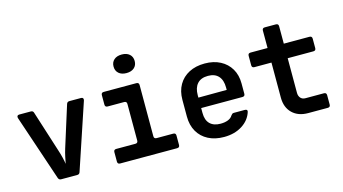

<svg xmlns="http://www.w3.org/2000/svg" viewBox="-87 -1108 2573 1439"><g transform="rotate(-15 1200.0 -388.0)"><path d="M238 0Q222 0 216 -16L44 -527Q41 -538 45.5 -544Q50 -550 60 -550H150Q168 -550 172 -533L273 -216Q283 -186 290.5 -155.5Q298 -125 301 -103Q305 -125 311.5 -155.5Q318 -186 327 -215L427 -533Q432 -550 449 -550H540Q550 -550 554.5 -544Q559 -538 556 -527L385 -16Q380 0 363 0Z M696 0Q676 0 676 -20V-93Q676 -113 696 -113H844Q864 -113 864 -133V-417Q864 -437 844 -437H716Q696 -437 696 -457V-530Q696 -550 716 -550H969Q989 -550 989 -530V-133Q989 -113 1009 -113H1138Q1158 -113 1158 -93V-20Q1158 0 1138 0ZM918 -642Q880 -642 858 -661.5Q836 -681 836 -714Q836 -747 858 -766.5Q880 -786 918 -786Q956 -786 978 -766.5Q1000 -747 1000 -714Q1000 -681 978 -661.5Q956 -642 918 -642Z M1501 10Q1431 10 1379 -17Q1327 -44 1298.5 -93.5Q1270 -143 1270 -210V-340Q1270 -407 1298.5 -456.5Q1327 -506 1379 -533Q1431 -560 1501 -560Q1570 -560 1621.5 -533Q1673 -506 1701.5 -457.5Q1730 -409 1730 -344V-264Q1730 -244 1710 -244H1390V-206Q1390 -150 1419 -121.5Q1448 -93 1501 -93Q1534 -93 1558.5 -102.5Q1583 -112 1594 -131Q1599 -138 1604 -142Q1609 -146 1617 -146H1701Q1725 -146 1720 -127Q1701 -65 1642 -27.5Q1583 10 1501 10ZM1390 -344V-325L1610 -326V-345Q1610 -402 1582 -433Q1554 -464 1501 -464Q1446 -464 1418 -432.5Q1390 -401 1390 -344Z M2155 0Q2078 0 2032.5 -44.5Q1987 -89 1987 -165V-437H1855Q1835 -437 1835 -457V-530Q1835 -550 1855 -550H1987V-685Q1987 -705 2007 -705H2093Q2113 -705 2113 -685V-550H2312Q2332 -550 2332 -530V-457Q2332 -437 2312 -437H2113V-168Q2113 -144 2126.5 -128.5Q2140 -113 2164 -113H2307Q2327 -113 2327 -93V-20Q2327 0 2307 0Z"/></g></svg>

Font: Pitagon Sans Mono
Style: Bold
Weight: 700
Monospace: yes
Designer: Travis Tran
Foundry: Pitagon
Version: Version 1.001; ttfautohint (v1.8.4.7-5d5b);gftools[0.9.26]